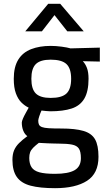

<svg xmlns="http://www.w3.org/2000/svg" viewBox="-20 -751 560 1004"><path d="M268 233Q189 233 140 220Q91 207 68 174.5Q45 142 45 85Q45 56 53.5 35.5Q62 15 79.5 -2.5Q97 -20 123 -39Q109 -49 101.5 -68Q94 -87 94 -110Q94 -117 100 -131Q106 -145 114.5 -160Q123 -175 130 -188Q109 -198 91.5 -215.5Q74 -233 63 -263Q52 -293 52 -339Q52 -401 75.5 -439Q99 -477 143 -494Q187 -511 245 -511Q272 -511 302 -507Q332 -503 349 -498L502 -502V-429L413 -431Q426 -418 434.5 -396Q443 -374 443 -339Q443 -273 421 -235.5Q399 -198 354.5 -183.5Q310 -169 243 -169Q236 -169 220.5 -170.5Q205 -172 197 -173Q191 -160 185.5 -143.5Q180 -127 180 -120Q180 -107 184 -99Q188 -91 199.5 -86.5Q211 -82 235 -80.5Q259 -79 301 -79Q373 -79 416 -66.5Q459 -54 477 -22.5Q495 9 495 69Q495 156 435 194.5Q375 233 268 233ZM267 158Q337 158 370 139Q403 120 403 76Q403 42 392.5 26Q382 10 356 5Q330 0 287 0Q278 0 262.5 -0.5Q247 -1 230.5 -1.5Q214 -2 201 -3Q188 -4 183 -4Q165 10 153.5 21.5Q142 33 137.5 45.5Q133 58 133 75Q133 105 145 123.5Q157 142 186 150Q215 158 267 158ZM245 -239Q303 -239 327.5 -262Q352 -285 352 -339Q352 -393 327.5 -416Q303 -439 245 -439Q191 -439 167.5 -416Q144 -393 144 -339Q144 -285 167.5 -262Q191 -239 245 -239ZM112 -587 232 -731H295L418 -587H332L265 -672L199 -587Z"/></svg>

Font: Cairo Play SemiBold
Style: Regular
Weight: 600
Designer: Mohamed Gaber, Accademia di Belle Arti di Urbino
Foundry: Kief Type Foundry, Accademia di Belle Arti di Urbino
Version: Version 3.130;gftools[0.9.24]